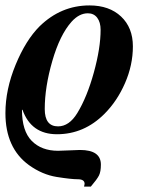

<svg xmlns="http://www.w3.org/2000/svg" viewBox="-32 -482 569 708"><path d="M303 206H278Q280 198 280 196Q280 179 255 179Q230 179 177 170.5Q124 162 75 127Q-12 64 -12 -65Q-12 -152 25.5 -243Q63 -334 114 -385Q193 -462 298 -462Q371 -462 414.5 -421Q458 -380 458 -311Q458 -242 429 -175.5Q400 -109 353 -62Q278 13 178 13Q83 13 51 -77H49Q49 1 85 37.5Q121 74 182 74Q196 74 224 72.5Q252 71 263 71Q340 71 340 125Q340 151 333 165Q326 179 303 206ZM339 -372Q339 -400 326.5 -416.5Q314 -433 292 -433Q260 -433 232 -402Q189 -354 161 -257.5Q133 -161 133 -80Q133 -16 182 -16Q223 -16 253 -65Q289 -124 314 -214.5Q339 -305 339 -372Z"/></svg>

Font: STIX
Style: Bold Italic
Weight: 700
Italic angle: -16.33°
Designer: MicroPress Inc., with final additions and corrections provided by Coen Hoffman, Elsevier (retired)
Version: Version 1.1.1